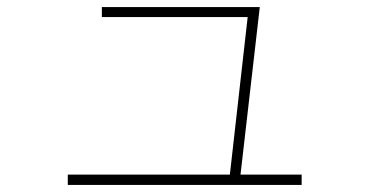

<svg xmlns="http://www.w3.org/2000/svg" viewBox="-20 -548 1040 541"><path d="M627 -50 679 -510 691 -500H267V-528H712L657 -50ZM830 -27H171V-56H830Z"/></svg>

Font: Murecho Thin ExtraLight
Style: Regular
Weight: 250
Version: Version 1.010